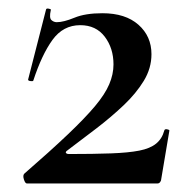

<svg xmlns="http://www.w3.org/2000/svg" viewBox="-20 -430 442 450"><path d="M37 -23Q98 -76 138.5 -114.5Q179 -153 202.5 -181Q226 -209 236 -232.5Q246 -256 246 -279Q246 -317 225.5 -344Q205 -371 168 -371Q128 -371 103 -336.5Q78 -302 58 -241Q57 -239 51 -240Q45 -241 46 -244L88 -408Q89 -411 95 -409.5Q101 -408 99 -406Q95 -388 100.5 -383Q106 -378 113 -378Q129 -378 154.5 -388.5Q180 -399 220 -399Q274 -399 304.5 -372Q335 -345 335 -303Q335 -270 317 -240.5Q299 -211 270 -183.5Q241 -156 206.5 -129.5Q172 -103 136 -76Q133 -73 135 -71Q137 -69 141 -69Q199 -69 240 -70.5Q281 -72 306.5 -77Q332 -82 346 -93.5Q360 -105 365 -124Q366 -128 371.5 -127Q377 -126 377 -124L358 -11Q358 -7 355.5 -3.5Q353 0 349 0Q279 0 198 0Q117 0 43 0Q39 0 36 -9.5Q33 -19 37 -23Z"/></svg>

Font: Cormorant Garamond Light SemiBold
Style: Regular
Weight: 600
Version: Version 4.001